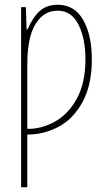

<svg xmlns="http://www.w3.org/2000/svg" viewBox="-20 -557 451 809"><path d="M367 -307Q367 -200 328.5 -128.5Q290 -57 228 -23.5Q166 10 95 10V232H69V-527H89L92 -433H96Q119 -486 148.5 -511.5Q178 -537 223 -537Q294 -537 330.5 -473Q367 -409 367 -307ZM95 -287V-14Q154 -13 210.5 -44Q267 -75 303.5 -141Q340 -207 340 -307Q340 -395 310.5 -453.5Q281 -512 223 -512Q164 -512 129.5 -455.5Q95 -399 95 -287Z"/></svg>

Font: Noto Sans Display Thin Cond
Style: Regular
Weight: 250
Width: 3
Designer: Monotype Design team
Foundry: Monotype Imaging Inc.
Version: Version 1.000